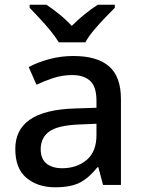

<svg xmlns="http://www.w3.org/2000/svg" viewBox="-20 -786 613 816"><path d="M292 -548Q393 -548 443.5 -504Q494 -460 494 -365V0H418L398 -75H394Q359 -31 320.5 -10.5Q282 10 214 10Q141 10 93 -29.5Q45 -69 45 -153Q45 -235 107.5 -278Q170 -321 298 -325L390 -328V-357Q390 -418 363 -442.5Q336 -467 287 -467Q245 -467 207 -454.5Q169 -442 135 -426L102 -501Q139 -521 188.5 -534.5Q238 -548 292 -548ZM316 -257Q224 -253 188.5 -226.5Q153 -200 153 -152Q153 -110 178 -90.5Q203 -71 244 -71Q306 -71 348 -106Q390 -141 390 -212V-260ZM230 -606Q216 -629 194 -656Q172 -683 148 -708.5Q124 -734 106 -753V-766H177Q203 -749 231.5 -726Q260 -703 285 -676Q312 -703 340.5 -726Q369 -749 396 -766H468V-753Q449 -734 424.5 -708.5Q400 -683 377.5 -656Q355 -629 343 -606Z"/></svg>

Font: Noto Sans Tai Tham Medium
Style: Regular
Weight: 500
Designer: Monotype Design Team 2013. Revised by David WIlliams 2020
Foundry: Monotype Imaging Inc.
Version: Version 2.002; ttfautohint (v1.8.4.7-5d5b)